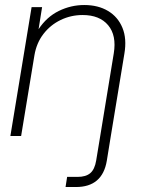

<svg xmlns="http://www.w3.org/2000/svg" viewBox="-20 -544 570 768"><path d="M242.2 204.1 248.5 163.6H290Q323.7 163.6 341.3 148.4Q358.9 133.3 364.7 98.1L380.9 0L435.1 -330.6Q446.8 -402.3 412.6 -443.1Q378.4 -483.9 310.5 -483.9Q263.7 -483.9 222.7 -464.1Q181.6 -444.3 153.8 -408.2Q126 -372.1 117.7 -322.8L64.5 0H21.5L106.4 -515.6H148.4L134.3 -427.2Q167 -476.6 215.3 -500.2Q263.7 -523.9 316.9 -523.9Q372.6 -523.9 412.1 -500.2Q451.7 -476.6 469.7 -432.9Q487.8 -389.2 477.5 -329.1L423.3 0L407.2 99.1Q389.6 204.1 283.7 204.1Z"/></svg>

Font: Inter Display ExtraLight
Style: Italic
Weight: 200
Italic angle: -9.39999°
Designer: Rasmus Andersson
Foundry: rsms
Version: Version 4.000;git-a52131595